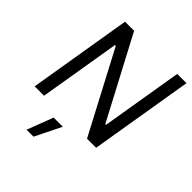

<svg xmlns="http://www.w3.org/2000/svg" viewBox="-261 -880 1274 1274"><g transform="rotate(45 376.5 -242.5)"><path d="M740.1 -727.3H653.4L558.2 -154.8H551.1L248.6 -727.3H163.4L42.6 0H130.7L225.9 -571H233L534.1 0H619.3ZM208.1 241.5H273.4L364.3 57.5H278.4Z"/></g></svg>

Font: TID UI
Style: Italic
Weight: 400
Italic angle: -9.39999°
Designer: The TID Project Authors
Foundry: Bakken & Bæck
Version: Version 1.001;hotconv 1.0.109;makeotfexe 2.5.65596